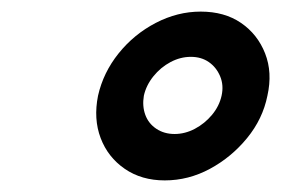

<svg xmlns="http://www.w3.org/2000/svg" viewBox="-20 -731 485 331"><path d="M441 -566Q450 -606 437 -639Q424 -672 395.5 -691.5Q367 -711 326 -711Q286 -711 248.5 -691.5Q211 -672 184.5 -639Q158 -606 149 -566Q141 -526 153.5 -493Q166 -460 195 -440Q224 -420 264 -420Q305 -420 342 -440Q379 -460 406 -493Q433 -526 441 -566ZM309 -633Q327 -633 340 -624Q353 -615 359.5 -599.5Q366 -584 362 -566Q358 -548 345.5 -533Q333 -518 316 -509Q299 -500 281 -500Q263 -500 249.5 -509Q236 -518 230.5 -533Q225 -548 228 -566Q232 -584 244.5 -599.5Q257 -615 274 -624Q291 -633 309 -633Z"/></svg>

Font: Advent Pro SemiBold
Style: Italic
Weight: 600
Italic angle: -12°
Version: Version 3.000